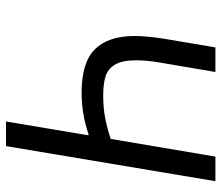

<svg xmlns="http://www.w3.org/2000/svg" viewBox="-69 -669 738 640"><g transform="rotate(90 300.0 -349.0)"><path d="M431 -275H427Q360 -252 289 -252Q188 -252 144 -296.5Q100 -341 100 -429Q100 -468 109 -526L138 -698H220L188 -510Q181 -468 181 -434Q181 -388 195 -364Q209 -340 234 -332Q259 -324 298 -324Q339 -324 373 -330.5Q407 -337 443 -349L502 -698H584L467 0H385Z"/></g></svg>

Font: iA Writer Mono V
Style: Regular
Weight: 400
Italic angle: -9.5°
Designer: Mike Abbink, Paul van der Laan, Pieter van Rosmalen
Foundry: Bold Monday
Version: Version 2.000